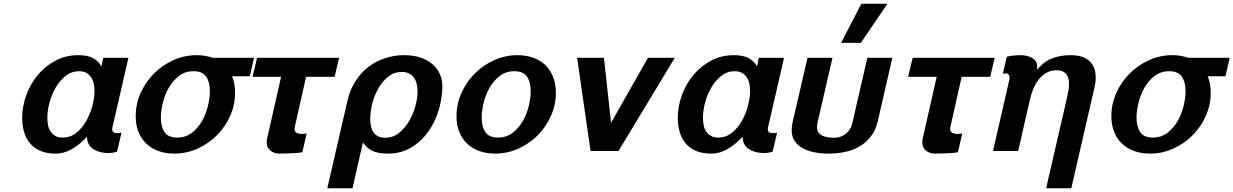

<svg xmlns="http://www.w3.org/2000/svg" viewBox="-20 -810 6617 1030"><path d="M234 -178Q234 -159 237.5 -140Q241 -121 250.5 -106Q260 -91 276 -81.5Q292 -72 316 -72Q358 -72 390 -98Q422 -124 443.5 -162.5Q465 -201 476 -244.5Q487 -288 487 -322Q487 -342 483 -361Q479 -380 469 -395Q459 -410 443.5 -419Q428 -428 404 -428Q364 -428 332.5 -403Q301 -378 279 -340.5Q257 -303 245.5 -259.5Q234 -216 234 -178ZM99 -177Q99 -238 120.5 -298Q142 -358 181.5 -406Q221 -454 276.5 -484Q332 -514 400 -514Q453 -514 482 -496.5Q511 -479 524 -454L534 -500H669L583 -126Q582 -124 582 -121.5Q582 -119 582 -117Q582 -96 607 -96H612Q625 -96 632 -99L608 3Q588 11 561 11Q513 11 480 -10.5Q447 -32 447 -77Q431 -59 412 -43Q393 -27 372 -14Q351 -1 327.5 6.5Q304 14 278 14Q231 14 197 -0.5Q163 -15 141.5 -40.5Q120 -66 109.5 -101Q99 -136 99 -177Z M708 -187Q708 -251 734 -310Q760 -369 805 -414.5Q850 -460 909.5 -487Q969 -514 1035 -514Q1081 -514 1120 -500H1343L1320 -401H1225Q1233 -381 1237 -359Q1241 -337 1241 -312Q1241 -248 1215 -189Q1189 -130 1144.5 -85Q1100 -40 1040.5 -13Q981 14 915 14Q869 14 831 0.5Q793 -13 765.5 -39Q738 -65 723 -102Q708 -139 708 -187ZM843 -179Q843 -130 863 -101Q883 -72 931 -72Q976 -72 1009 -97.5Q1042 -123 1063.5 -160.5Q1085 -198 1095.5 -241.5Q1106 -285 1106 -321Q1106 -370 1086 -399Q1066 -428 1018 -428Q973 -428 940 -402.5Q907 -377 885.5 -339.5Q864 -302 853.5 -258.5Q843 -215 843 -179Z M1622 -398 1561 -127Q1560 -124 1560 -119Q1560 -105 1570 -98.5Q1580 -92 1592 -92H1601Q1607 -92 1613 -92.5Q1619 -93 1625 -94L1602 7Q1590 9 1574 10.5Q1558 12 1540.5 12.5Q1523 13 1507 13.5Q1491 14 1479 14Q1450 14 1430.5 -2.5Q1411 -19 1411 -44Q1411 -49 1411.5 -57.5Q1412 -66 1414 -71L1488 -398H1335L1359 -500H1799L1775 -398Z M1844 -270Q1858 -330 1887.5 -375.5Q1917 -421 1957 -451.5Q1997 -482 2046 -498Q2095 -514 2148 -514Q2196 -514 2234.5 -501.5Q2273 -489 2299 -466.5Q2325 -444 2339 -414Q2353 -384 2353 -348Q2353 -285 2334 -221Q2315 -157 2278 -104.5Q2241 -52 2186.5 -19Q2132 14 2062 14Q2014 14 1982.5 1.5Q1951 -11 1927 -46L1871 200H1736ZM1966 -173Q1966 -154 1969.5 -135.5Q1973 -117 1982 -102.5Q1991 -88 2006.5 -79.5Q2022 -71 2046 -71Q2088 -71 2120 -96.5Q2152 -122 2174.5 -160Q2197 -198 2208.5 -241Q2220 -284 2220 -320Q2220 -341 2215.5 -360Q2211 -379 2201 -393Q2191 -407 2175 -415.5Q2159 -424 2136 -424Q2093 -424 2061 -397.5Q2029 -371 2008 -333Q1987 -295 1976.5 -251.5Q1966 -208 1966 -173Z M2429 -187Q2429 -251 2455 -310Q2481 -369 2526 -414.5Q2571 -460 2630.5 -487Q2690 -514 2756 -514Q2802 -514 2840 -500.5Q2878 -487 2905 -461Q2932 -435 2947 -397.5Q2962 -360 2962 -312Q2962 -248 2936 -189Q2910 -130 2865.5 -85Q2821 -40 2761.5 -13Q2702 14 2636 14Q2590 14 2552 0.5Q2514 -13 2486.5 -39Q2459 -65 2444 -102Q2429 -139 2429 -187ZM2564 -179Q2564 -130 2584 -101Q2604 -72 2652 -72Q2697 -72 2730 -97.5Q2763 -123 2784.5 -160.5Q2806 -198 2816.5 -241.5Q2827 -285 2827 -321Q2827 -370 2807 -399Q2787 -428 2739 -428Q2694 -428 2661 -402.5Q2628 -377 2606.5 -339.5Q2585 -302 2574.5 -258.5Q2564 -215 2564 -179Z M3298 0H3148L3076 -500H3220L3258 -151L3456 -500H3600Z M3751 -178Q3751 -159 3754.5 -140Q3758 -121 3767.5 -106Q3777 -91 3793 -81.5Q3809 -72 3833 -72Q3875 -72 3907 -98Q3939 -124 3960.5 -162.5Q3982 -201 3993 -244.5Q4004 -288 4004 -322Q4004 -342 4000 -361Q3996 -380 3986 -395Q3976 -410 3960.5 -419Q3945 -428 3921 -428Q3881 -428 3849.5 -403Q3818 -378 3796 -340.5Q3774 -303 3762.5 -259.5Q3751 -216 3751 -178ZM3616 -177Q3616 -238 3637.5 -298Q3659 -358 3698.5 -406Q3738 -454 3793.5 -484Q3849 -514 3917 -514Q3970 -514 3999 -496.5Q4028 -479 4041 -454L4051 -500H4186L4100 -126Q4099 -124 4099 -121.5Q4099 -119 4099 -117Q4099 -96 4124 -96H4129Q4142 -96 4149 -99L4125 3Q4105 11 4078 11Q4030 11 3997 -10.5Q3964 -32 3964 -77Q3948 -59 3929 -43Q3910 -27 3889 -14Q3868 -1 3844.5 6.5Q3821 14 3795 14Q3748 14 3714 -0.5Q3680 -15 3658.5 -40.5Q3637 -66 3626.5 -101Q3616 -136 3616 -177Z M4312 -500H4446L4369 -167Q4367 -158 4365 -147.5Q4363 -137 4363 -127Q4363 -109 4371.5 -98Q4380 -87 4394 -81Q4408 -75 4425 -73Q4442 -71 4458 -71Q4490 -71 4517 -92Q4544 -113 4552 -148L4633 -500H4767L4689 -160Q4677 -109 4650 -75.5Q4623 -42 4587 -22Q4551 -2 4509 6Q4467 14 4425 14Q4387 14 4351.5 7.5Q4316 1 4288 -14Q4260 -29 4243.5 -53Q4227 -77 4227 -112Q4227 -134 4233 -159ZM4598 -580H4492L4601 -790H4741Z M5139 -398 5078 -127Q5077 -124 5077 -119Q5077 -105 5087 -98.5Q5097 -92 5109 -92H5118Q5124 -92 5130 -92.5Q5136 -93 5142 -94L5119 7Q5107 9 5091 10.5Q5075 12 5057.5 12.5Q5040 13 5024 13.5Q5008 14 4996 14Q4967 14 4947.5 -2.5Q4928 -19 4928 -44Q4928 -49 4928.5 -57.5Q4929 -66 4931 -71L5005 -398H4852L4876 -500H5316L5292 -398Z M5396 -388Q5396 -404 5391 -410Q5386 -416 5380 -416H5378Q5376 -416 5370.5 -416Q5365 -416 5360 -415L5381 -506Q5388 -508 5398 -509.5Q5408 -511 5418 -512Q5428 -513 5437.5 -513.5Q5447 -514 5453 -514Q5492 -514 5518 -498.5Q5544 -483 5544 -454Q5544 -453 5544 -447Q5544 -441 5542 -435Q5583 -482 5627 -498Q5671 -514 5723 -514Q5791 -514 5824.5 -482.5Q5858 -451 5858 -394Q5858 -367 5851 -339L5727 200H5592L5707 -299Q5715 -336 5715 -359Q5715 -433 5648 -433Q5617 -433 5593 -419Q5569 -405 5551.5 -382.5Q5534 -360 5523 -332.5Q5512 -305 5506 -279L5442 0H5307Z M5942 -187Q5942 -251 5968 -310Q5994 -369 6039 -414.5Q6084 -460 6143.5 -487Q6203 -514 6269 -514Q6315 -514 6354 -500H6577L6554 -401H6459Q6467 -381 6471 -359Q6475 -337 6475 -312Q6475 -248 6449 -189Q6423 -130 6378.5 -85Q6334 -40 6274.5 -13Q6215 14 6149 14Q6103 14 6065 0.5Q6027 -13 5999.5 -39Q5972 -65 5957 -102Q5942 -139 5942 -187ZM6077 -179Q6077 -130 6097 -101Q6117 -72 6165 -72Q6210 -72 6243 -97.5Q6276 -123 6297.5 -160.5Q6319 -198 6329.5 -241.5Q6340 -285 6340 -321Q6340 -370 6320 -399Q6300 -428 6252 -428Q6207 -428 6174 -402.5Q6141 -377 6119.5 -339.5Q6098 -302 6087.5 -258.5Q6077 -215 6077 -179Z"/></svg>

Font: Perun
Style: Bold Italic
Weight: 700
Italic angle: -12°
Foundry: Copyright (c) Stefan Peev, Context Ltd, 2016
Version: Version 1.027